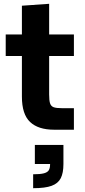

<svg xmlns="http://www.w3.org/2000/svg" viewBox="-20 -681 448 1008"><path d="M95 -174V-651L238 -661V-185Q238 -153 243 -138Q248 -123 262 -118Q276 -113 306 -113H368V0H264Q181 0 138 -40.5Q95 -81 95 -174ZM10 -500H368V-387H10ZM243 180H313Q313 227 299 254.5Q285 282 251 294.5Q217 307 154 307V234Q191 234 210 229Q229 224 236 213Q243 202 243 180ZM163 80H313V180H163Z"/></svg>

Font: Uncut Sans VF
Style: Regular
Weight: 400
Designer: Kasper Nordkvist
Foundry: Uncut Type
Version: Version 1.100;FEAKit 1.0